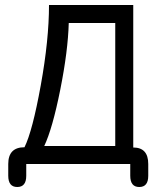

<svg xmlns="http://www.w3.org/2000/svg" viewBox="-20 -656 655 768"><path d="M85 0V47Q85 92 49 92Q13 92 13 47V0Q13 -67 78 -67Q110 -132 143 -314.5Q176 -497 176 -636H513V-66Q573 -66 573 0V47Q573 92 537 92Q501 92 501 47V0ZM441 -564H255Q252 -452 221 -297Q190 -142 157 -72H441Z"/></svg>

Font: Jura SemiBold
Style: Regular
Weight: 600
Designer: Daniel Johnson, Alexei Vanyashin
Foundry: Daniel Johnson
Version: Version 5.103